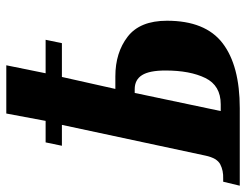

<svg xmlns="http://www.w3.org/2000/svg" viewBox="-128 -692 800 625"><g transform="rotate(-90 272.5 -380.0)"><path d="M-20 0 -7 -54H3Q29 -53 49.5 -63.5Q70 -74 78 -112L178 -579H110L121 -632H191L215 -760H372L346 -632H455L444 -579H334L295 -405H336Q413 -405 465 -365Q517 -325 517 -237Q517 -112 444 -56Q371 0 232 0ZM245 -62Q306 -62 330.5 -112Q355 -162 355 -242Q355 -294 340 -318Q325 -342 294 -342H282L223 -62Z"/></g></svg>

Font: Noto Serif ExtraCondensed ExtraBold
Style: Italic
Weight: 800
Width: 2
Italic angle: -12°
Designer: Monotype Design Team
Foundry: Monotype Imaging Inc.
Version: Version 2.013